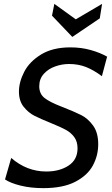

<svg xmlns="http://www.w3.org/2000/svg" viewBox="-20 -959 578 993"><path d="M6 -31 38 -142Q119 -72 219 -72Q288 -72 334.5 -102.5Q381 -133 381 -192Q381 -227 364 -250Q347 -273 320.5 -287.5Q294 -302 247 -321Q188 -345 157.5 -360.5Q127 -376 102.5 -406.5Q78 -437 78 -485Q78 -535 105.5 -588Q133 -641 193 -677.5Q253 -714 344 -714Q401 -714 450 -700Q499 -686 534 -666L507 -565Q464 -597 424.5 -612.5Q385 -628 337 -628Q301 -628 265.5 -615.5Q230 -603 206.5 -577Q183 -551 183 -513Q183 -474 210 -452.5Q237 -431 297 -408Q366 -381 400.5 -363.5Q435 -346 461.5 -309.5Q488 -273 488 -213Q488 -155 460.5 -103.5Q433 -52 369.5 -19Q306 14 204 14Q139 14 86.5 1Q34 -12 6 -31ZM249 -878 261 -939 372 -859 508 -939 496 -864 354 -768Z"/></svg>

Font: Cabin
Style: Italic
Weight: 400
Italic angle: -7°
Designer: Pablo Impallari
Foundry: Pablo Impallari. http://www.impallari.com Igino Marini. http://www.ikern.com
Version: Version 2.200